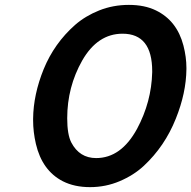

<svg xmlns="http://www.w3.org/2000/svg" viewBox="-20 -747 778 781"><path d="M599.1 -457.5Q599.1 -609.9 478.5 -609.9Q377 -609.9 314.5 -501Q253.4 -393.1 253.4 -266.1Q253.4 -199.7 270 -167.5Q303.2 -104 371.1 -104Q472.7 -104 537.6 -223.1Q596.2 -332.5 599.1 -453.1ZM114.7 -264.2Q115.7 -362.3 157.7 -465.8Q200.7 -570.8 285.2 -645.5Q327.1 -682.1 383.5 -704.6Q439.9 -727.1 504.2 -727.1Q568.4 -727.1 614.3 -704.6Q699.7 -663.1 726.1 -562Q738.3 -514.6 738.3 -470.7V-465.8Q737.3 -369.1 695.3 -264.6Q650.4 -151.9 564.9 -72.3Q523.9 -34.2 466.8 -10Q409.7 14.2 346.2 14.2Q282.7 14.2 235.4 -9.8Q151.4 -53.2 126 -161.6Q114.7 -210.4 114.7 -257.8Z"/></svg>

Font: Tuffy
Style: BoldItalic
Weight: 700
Italic angle: -12°
Designer: Thatcher Ulrich, Karoly Barta, Michael Everson
Version: Version 001.271